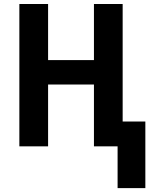

<svg xmlns="http://www.w3.org/2000/svg" viewBox="-20 -734 769 963"><path d="M569.8 209.5V0H451.2V-310.1H221.2V0H77.1V-713.9H221.2V-432.6H451.2V-713.9H595.2V-124.5H709V209.5Z"/></svg>

Font: Open Sans SemiCondensed
Style: Bold
Weight: 700
Width: 4
Designer: Monotype Design Team
Foundry: Monotype Imaging Inc.
Version: Version 3.003